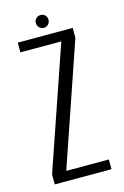

<svg xmlns="http://www.w3.org/2000/svg" viewBox="-108 -730 505 781"><g transform="rotate(-15 145.0 -340.0)"><path d="M22.5 0H261.5V-41H83V-44L258 -554.5V-596H26.5V-555H198.5V-554L22.5 -42ZM145 -626.5Q156 -626.5 163.8 -634.8Q171.5 -643 171.5 -654Q171.5 -665 163.8 -672.8Q156 -680.5 145 -680.5Q133.5 -680.5 125.8 -672.8Q118 -665 118 -654Q118 -642.5 126.2 -634.5Q134.5 -626.5 145 -626.5Z"/></g></svg>

Font: Anybody Condensed Light
Style: Regular
Weight: 300
Width: 3
Designer: Tyler Finck
Foundry: Etcetera Type Company
Version: Version 1.113;gftools[0.9.25]